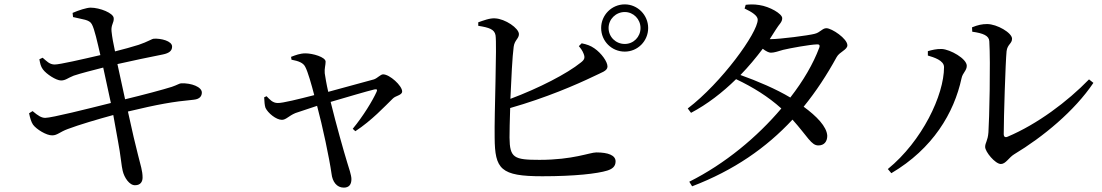

<svg xmlns="http://www.w3.org/2000/svg" viewBox="-20 -802 5040 878"><path d="M113 -284C118 -260 123 -244 131 -232C146 -211 193 -182 219 -183C242 -183 254 -199 290 -212C340 -231 428 -257 498 -276L520 -154C531 -98 536 -38 541 -21C548 10 572 46 598 45C623 45 632 28 632 10C632 -21 623 -45 611 -94C601 -132 584 -204 565 -292C703 -325 770 -337 866 -346C896 -349 903 -365 903 -379C903 -404 856 -423 808 -421C799 -420 792 -414 766 -405C729 -393 631 -367 552 -348L517 -509C578 -523 669 -542 725 -553C754 -559 767 -570 767 -589C767 -615 715 -627 684 -625C675 -625 656 -611 614 -597C582 -587 546 -577 506 -567C498 -605 493 -630 490 -659C487 -689 502 -698 500 -719C499 -742 437 -767 394 -767C377 -767 339 -755 312 -743L314 -724C357 -713 389 -713 400 -691C412 -670 425 -610 439 -550C357 -531 253 -507 230 -507C206 -507 193 -523 175 -538L160 -531C164 -510 166 -499 176 -485C192 -463 237 -434 259 -434C280 -434 289 -445 317 -456C353 -468 402 -480 452 -493L487 -331C383 -305 216 -263 187 -263C170 -263 155 -272 129 -294Z M1199 -362 1188 -357C1189 -338 1190 -320 1194 -309C1205 -285 1243 -254 1269 -254C1288 -254 1300 -272 1331 -285L1430 -318C1455 -225 1486 -79 1496 -8C1500 29 1520 56 1552 56C1576 56 1587 42 1587 17C1587 -1 1575 -35 1568 -58C1552 -110 1517 -234 1492 -336C1564 -357 1658 -385 1692 -393C1703 -395 1707 -393 1702 -382C1684 -342 1641 -271 1593 -213L1605 -202C1680 -251 1740 -316 1776 -351C1789 -365 1819 -366 1819 -384C1819 -410 1762 -462 1732 -462C1720 -462 1707 -445 1690 -439L1481 -382C1473 -416 1467 -453 1465 -467C1463 -489 1469 -504 1469 -520C1469 -541 1410 -558 1377 -558C1352 -558 1332 -550 1311 -542L1313 -529C1345 -523 1367 -515 1376 -496C1388 -474 1405 -413 1417 -367C1347 -349 1271 -330 1250 -331C1226 -331 1213 -348 1199 -362Z M2729 -674C2729 -614 2777 -566 2837 -566C2896 -566 2944 -614 2944 -674C2944 -733 2896 -782 2837 -782C2777 -782 2729 -733 2729 -674ZM2763 -674C2763 -714 2796 -747 2837 -747C2877 -747 2909 -714 2909 -674C2909 -633 2877 -601 2837 -601C2796 -601 2763 -633 2763 -674ZM2627 -591C2634 -583 2644 -570 2649 -556C2656 -538 2653 -529 2636 -516C2573 -465 2445 -399 2314 -350C2318 -443 2323 -544 2329 -588C2333 -619 2353 -625 2353 -646C2353 -673 2290 -716 2244 -718C2220 -720 2190 -708 2167 -700V-684C2217 -676 2241 -668 2246 -641C2253 -599 2240 -278 2242 -173C2243 -28 2269 4 2460 4C2609 4 2712 -8 2757 -22C2779 -29 2795 -40 2795 -64C2795 -92 2761 -105 2707 -105C2677 -105 2601 -71 2447 -71C2330 -71 2311 -80 2310 -173C2310 -199 2311 -250 2313 -308C2478 -355 2616 -415 2693 -452C2731 -471 2758 -477 2758 -498C2758 -520 2730 -559 2698 -581C2681 -593 2664 -599 2640 -604Z M3132 29 3145 50C3336 -23 3484 -126 3604 -255C3674 -177 3690 -136 3723 -137C3748 -137 3763 -154 3763 -181C3761 -223 3714 -271 3655 -314C3712 -384 3761 -459 3806 -541C3819 -565 3855 -574 3855 -595C3855 -625 3784 -673 3759 -673C3740 -673 3731 -653 3704 -647C3677 -640 3548 -623 3504 -623H3500L3528 -667C3543 -692 3557 -700 3557 -719C3557 -739 3500 -772 3452 -779C3427 -783 3408 -782 3390 -780L3385 -763C3419 -747 3445 -730 3445 -712C3445 -652 3279 -423 3125 -306L3140 -286C3214 -325 3284 -379 3346 -440C3424 -403 3493 -360 3553 -306C3443 -176 3296 -53 3132 29ZM3366 -459C3403 -497 3437 -538 3468 -579C3482 -568 3496 -561 3505 -561C3521 -561 3540 -568 3561 -574C3594 -582 3683 -598 3715 -599C3726 -600 3731 -596 3726 -583C3699 -511 3654 -433 3594 -356C3529 -395 3442 -432 3366 -459Z M4425 -677 4426 -657C4476 -650 4503 -639 4504 -613C4510 -517 4504 -252 4500 -197C4497 -157 4485 -150 4485 -130C4485 -108 4531 -52 4557 -52C4579 -52 4594 -82 4617 -96C4750 -176 4894 -295 4980 -423L4960 -439C4861 -337 4723 -234 4588 -177C4577 -172 4570 -176 4570 -189C4570 -264 4578 -518 4583 -568C4587 -600 4608 -602 4608 -625C4608 -652 4539 -692 4494 -692C4471 -692 4452 -688 4425 -677ZM4223 -548C4250 -540 4297 -526 4297 -495C4297 -367 4197 -157 4040 -29L4056 -10C4246 -122 4343 -286 4377 -444C4382 -469 4401 -479 4401 -501C4401 -534 4325 -576 4287 -578C4263 -579 4240 -573 4223 -568Z"/></svg>

Font: Noto Serif KR Medium
Style: Regular
Weight: 500
Designer: Ryoko NISHIZUKA 西塚涼子 (kana & ideographs); Frank Grießhammer (Latin, Greek & Cyrillic); Wenlong ZHANG 张文龙 (bopomofo); San
Foundry: Adobe
Version: Version 2.001;hotconv 1.1.0;makeotfexe 2.6.0